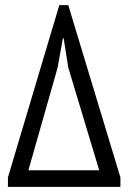

<svg xmlns="http://www.w3.org/2000/svg" viewBox="-20 -731 499 751"><path d="M11 0V-37L212 -711H247L451 -37V0ZM91 -65H368L247 -467L229 -581H226L205 -465Z"/></svg>

Font: PT Sans Narrow
Style: Regular
Weight: 400
Width: 3
Designer: A.Korolkova, O.Umpeleva, V.Yefimov
Foundry: ParaType Ltd
Version: Version 2.003W OFL